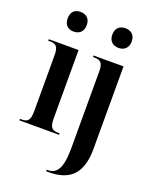

<svg xmlns="http://www.w3.org/2000/svg" viewBox="-180 -858 940 1192"><g transform="rotate(20 290.5 -261.5)"><path d="M140 -633C175 -633 204 -653 204 -698C204 -744 175 -763 140 -763C105 -763 78 -744 78 -698C78 -653 105 -633 140 -633ZM437 -633C471 -633 501 -653 501 -698C501 -744 471 -763 437 -763C402 -763 373 -744 373 -698C373 -653 402 -633 437 -633ZM13 0H275V-10H265C227 -10 209 -23 209 -82V-536H12V-526H25C62 -526 80 -513 80 -456V-84C80 -24 63 -10 24 -10H13ZM277 240H294C416 240 506 190 506 10V-536H308V-526H313C352 -526 375 -517 375 -458V49C375 188 343 230 283 230H277Z"/></g></svg>

Font: Noto Serif Display ExtraCondensed
Style: Bold
Weight: 700
Width: 2
Designer: Monotype Design Team
Foundry: Monotype Imaging Inc.
Version: Version 2.009